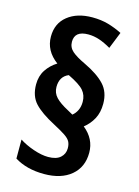

<svg xmlns="http://www.w3.org/2000/svg" viewBox="-115 -827 642 887"><g transform="rotate(15 205.5 -383.5)"><path d="M43 -396Q43 -436 62.5 -465.5Q82 -495 113 -514Q52 -559 52 -627Q52 -690 97 -726Q142 -762 215 -762Q256 -762 290 -752.5Q324 -743 358 -726L326 -646Q297 -663 270.5 -672Q244 -681 217 -681Q152 -681 152 -629Q152 -602 172.5 -584Q193 -566 236 -546Q301 -515 333.5 -480Q366 -445 366 -389Q366 -347 349.5 -316.5Q333 -286 306 -265Q362 -220 362 -154Q362 -85 314.5 -45Q267 -5 185 -5Q102 -5 44 -41V-132Q73 -113 112.5 -99.5Q152 -86 183 -86Q222 -86 241.5 -103.5Q261 -121 261 -148Q261 -167 254 -180Q247 -193 227.5 -206Q208 -219 172 -238Q105 -273 74 -306.5Q43 -340 43 -396ZM137 -409Q137 -380 156.5 -359.5Q176 -339 216 -318L241 -304Q255 -315 263.5 -332.5Q272 -350 272 -373Q272 -405 253 -427Q234 -449 178 -476Q137 -459 137 -409Z"/></g></svg>

Font: Avrile Sans Condensed SemiBold
Style: Regular
Weight: 600
Width: 3
Designer: Monotype Design Team
Foundry: Monotype Imaging Inc.
Version: Version 2.001;September 10, 2019;FontCreator 11.5.0.2425 64-